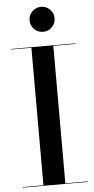

<svg xmlns="http://www.w3.org/2000/svg" viewBox="-63 -998 508 1035"><g transform="rotate(-5 191.0 -481.0)"><path d="M132.2 -894.7Q132.2 -922.7 152.1 -942.5Q171.9 -962.3 199.9 -962.3Q228 -962.3 247.8 -942.5Q267.6 -922.7 267.6 -894.7Q267.6 -866.7 247.8 -846.8Q228 -827 199.9 -827Q171.9 -827 152.1 -846.8Q132.2 -866.7 132.2 -894.7ZM19.2 -3H129.2V-747H19.2V-750H367.8V-747H247.8V-3H367.8V0H19.2Z"/></g></svg>

Font: Bodoni* 72 Medium
Style: Regular
Weight: 500
Version: Version 1.002; ttfautohint (v0.97) -l 8 -r 50 -G 200 -x 14 -